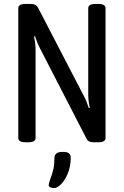

<svg xmlns="http://www.w3.org/2000/svg" viewBox="-20 -722 630 977"><path d="M73 -20V-680Q73 -702 111 -702H135Q150 -702 159 -697.5Q168 -693 174 -682L406 -235Q420 -209 432 -172L437 -174Q429 -209 429 -240V-680Q429 -702 467 -702H479Q517 -702 517 -680V-20Q517 2 479 2H458Q430 2 422 -13L184 -475Q170 -501 158 -538L153 -536Q161 -501 161 -470V-20Q161 2 123 2H111Q73 2 73 -20ZM228 220Q228 214 231.5 203.5Q235 193 236 189Q246 163 251.5 139Q257 115 257 83Q257 68 266.5 59.5Q276 51 295 51H305Q322 51 331 58.5Q340 66 340 79Q340 124 325.5 159.5Q311 195 291 215Q271 235 256 235Q245 235 236.5 231.5Q228 228 228 220Z"/></svg>

Font: Asap Condensed
Style: Regular
Weight: 400
Designer: Pablo Cosgaya
Foundry: Omnibus-Type
Version: Version 1.010; ttfautohint (v1.8)